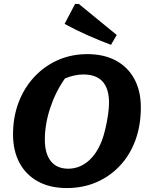

<svg xmlns="http://www.w3.org/2000/svg" viewBox="-20 -940 747 972"><path d="M318 12Q234 12 173 -21Q112 -54 79 -115Q46 -176 46 -260Q46 -347 74 -421Q102 -495 153 -550Q204 -605 272.5 -635.5Q341 -666 422 -666Q506 -666 566.5 -633.5Q627 -601 660 -540.5Q693 -480 693 -396Q693 -306 666 -231.5Q639 -157 588.5 -102.5Q538 -48 469.5 -18Q401 12 318 12ZM325 -86Q380 -86 424 -122Q468 -158 495 -226Q505 -252 513.5 -288Q522 -324 527 -359.5Q532 -395 532 -419Q532 -563 402 -563Q358 -563 309 -543Q262 -477 234.5 -394.5Q207 -312 207 -233Q207 -162 237.5 -124Q268 -86 325 -86ZM542 -713Q481 -736 422.5 -762Q364 -788 307 -819L360 -920H379L571 -763Z"/></svg>

Font: Piazzolla SC
Style: Bold Italic
Weight: 700
Italic angle: -11.3°
Designer: Juan Pablo del Peral
Foundry: Huerta Tipografica
Version: Version 1.330